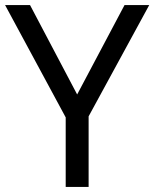

<svg xmlns="http://www.w3.org/2000/svg" viewBox="-20 -734 606 754"><path d="M283 -363 469 -714H566L328 -277V0H238V-273L0 -714H98Z"/></svg>

Font: Noto Sans Old Italic
Style: Regular
Weight: 400
Designer: Monotype Design Team
Foundry: Monotype Imaging Inc.
Version: Version 2.003; ttfautohint (v1.8.4.7-5d5b)